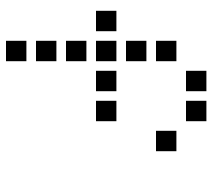

<svg xmlns="http://www.w3.org/2000/svg" viewBox="-54 -670 708 640"><g transform="rotate(90 300.0 -350.0)"><path d="M217 -684Q216 -684 216 -684Q216 -684 216 -683V-617Q216 -616 216 -616Q216 -616 217 -616H283Q284 -616 284 -616Q284 -616 284 -617V-683Q284 -684 284 -684Q284 -684 283 -684ZM317 -684Q316 -684 316 -684Q316 -684 316 -683V-617Q316 -616 316 -616Q316 -616 317 -616H383Q384 -616 384 -616Q384 -616 384 -617V-683Q384 -684 384 -684Q384 -684 383 -684ZM117 -584Q116 -584 116 -584Q116 -584 116 -583V-517Q116 -516 116 -516Q116 -516 117 -516H183Q184 -516 184 -516Q184 -516 184 -517V-583Q184 -584 184 -584Q184 -584 183 -584ZM417 -584Q416 -584 416 -584Q416 -584 416 -583V-517Q416 -516 416 -516Q416 -516 417 -516H483Q484 -516 484 -516Q484 -516 484 -517V-583Q484 -584 484 -584Q484 -584 483 -584ZM117 -484Q116 -484 116 -484Q116 -484 116 -483V-417Q116 -416 116 -416Q116 -416 117 -416H183Q184 -416 184 -416Q184 -416 184 -417V-483Q184 -484 184 -484Q184 -484 183 -484ZM17 -384Q16 -384 16 -384Q16 -384 16 -383V-317Q16 -316 16 -316Q16 -316 17 -316H83Q84 -316 84 -316Q84 -316 84 -317V-383Q84 -384 84 -384Q84 -384 83 -384ZM117 -384Q116 -384 116 -384Q116 -384 116 -383V-317Q116 -316 116 -316Q116 -316 117 -316H183Q184 -316 184 -316Q184 -316 184 -317V-383Q184 -384 184 -384Q184 -384 183 -384ZM217 -384Q216 -384 216 -384Q216 -384 216 -383V-317Q216 -316 216 -316Q216 -316 217 -316H283Q284 -316 284 -316Q284 -316 284 -317V-383Q284 -384 284 -384Q284 -384 283 -384ZM317 -384Q316 -384 316 -384Q316 -384 316 -383V-317Q316 -316 316 -316Q316 -316 317 -316H383Q384 -316 384 -316Q384 -316 384 -317V-383Q384 -384 384 -384Q384 -384 383 -384ZM117 -284Q116 -284 116 -284Q116 -284 116 -283V-217Q116 -216 116 -216Q116 -216 117 -216H183Q184 -216 184 -216Q184 -216 184 -217V-283Q184 -284 184 -284Q184 -284 183 -284ZM117 -184Q116 -184 116 -184Q116 -184 116 -183V-117Q116 -116 116 -116Q116 -116 117 -116H183Q184 -116 184 -116Q184 -116 184 -117V-183Q184 -184 184 -184Q184 -184 183 -184ZM117 -84Q116 -84 116 -84Q116 -84 116 -83V-17Q116 -16 116 -16Q116 -16 117 -16H183Q184 -16 184 -16Q184 -16 184 -17V-83Q184 -84 184 -84Q184 -84 183 -84Z"/></g></svg>

Font: Doto SemiBold
Style: Regular
Weight: 600
Monospace: yes
Version: Version 1.000